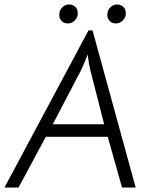

<svg xmlns="http://www.w3.org/2000/svg" viewBox="-41 -839 732 859"><path d="M355 -703H373L566 0H505L441 -227H164L42 0H-21ZM365 -518Q356 -552 351 -595Q333 -547 317 -516L195 -283H425ZM224 -772Q224 -792 237 -805.5Q250 -819 268 -819Q285 -819 296 -808Q307 -797 307 -780Q307 -761 293.5 -747.5Q280 -734 262 -734Q246 -734 235 -745Q224 -756 224 -772ZM439 -772Q439 -792 452 -805.5Q465 -819 483 -819Q500 -819 511 -808Q522 -797 522 -780Q522 -761 508.5 -747.5Q495 -734 477 -734Q461 -734 450 -745Q439 -756 439 -772Z"/></svg>

Font: Bellota Text
Style: Italic
Weight: 400
Italic angle: -7.5°
Designer: Kemie Guaida
Foundry: Kemie Guaida
Version: Version 4.001